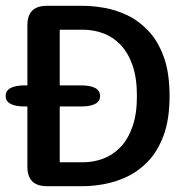

<svg xmlns="http://www.w3.org/2000/svg" viewBox="-20 -639 660 659"><path d="M66.5 -273.5Q-0.5 -273.5 -0.5 -309.5Q-0.5 -346 66.5 -346H257Q323.5 -346 323.5 -309.5Q323.5 -273.5 257 -273.5ZM266 -619Q297 -619 336 -612.5Q375 -606 414.5 -587.8Q454 -569.5 487.5 -535Q521 -500.5 541.5 -445.5Q562 -390.5 562 -309.5Q562 -229 541.5 -174Q521 -119 487.5 -84.5Q454 -50 414.5 -31.8Q375 -13.5 336 -6.8Q297 0 266 0H140.5Q74 0 74 -67V-552.5Q74 -619 140.5 -619ZM264.5 -82Q301 -82 334.2 -94.5Q367.5 -107 393.5 -134Q419.5 -161 434.8 -204.5Q450 -248 450 -309.5Q450 -371.5 434.8 -415Q419.5 -458.5 393.5 -485.5Q367.5 -512.5 334.2 -524.8Q301 -537 264.5 -537H185V-82Z"/></svg>

Font: Sono ExtraLight Monospace Medium
Style: Regular
Weight: 500
Version: Version 2.112